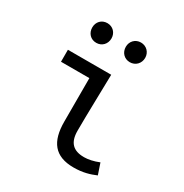

<svg xmlns="http://www.w3.org/2000/svg" viewBox="-188 -965 1077 1125"><g transform="rotate(30 350.0 -402.0)"><path d="M151 -752C151 -714 177 -685 216 -685C254 -685 281 -714 281 -752C281 -789 254 -818 216 -818C177 -818 151 -789 151 -752ZM378 -752C378 -714 405 -685 443 -685C481 -685 509 -714 509 -752C509 -789 481 -818 443 -818C405 -818 378 -789 378 -752ZM285 -192C285 -57 338 14 466 14C529 14 573 0 613 -17L588 -91C552 -76 516 -69 489 -69C416 -69 379 -104 379 -185C379 -296 384 -440 386 -567H93V-486H285Z"/></g></svg>

Font: Kawkab Mono Light
Style: Bold
Weight: 400
Monospace: yes
Designer: Abdullah Arif
Foundry: Abdullah Arif
Version: Version 1.000;PS 000.500;hotconv 1.0.88;makeotf.lib2.5.64775